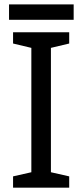

<svg xmlns="http://www.w3.org/2000/svg" viewBox="-20 -862 379 882"><path d="M297.9 0H40V-51.8L124 -70.8V-642.1L40 -662.1V-713.9H297.9V-662.1L213.9 -642.1V-70.8L297.9 -51.8ZM21.5 -841.8H318.4V-771H21.5Z"/></svg>

Font: NotoPenekeko
Style: Regular
Weight: 400
Designer: Monotype Design team
Foundry: Monotype Imaging Inc.
Version: Version 1.04